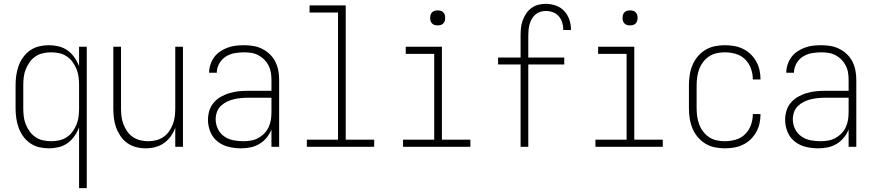

<svg xmlns="http://www.w3.org/2000/svg" viewBox="-20 -763 4540 998"><path d="M391 215V-101Q382 -77 367 -55.5Q352 -34 331 -19Q310 -4 284.5 2Q259 8 234 8Q208 8 183 2Q158 -4 137 -18.5Q116 -33 100.5 -54.5Q85 -76 76.5 -100Q68 -124 64.5 -149Q61 -174 61 -200V-320Q61 -346 64.5 -371Q68 -396 76.5 -420Q85 -444 100.5 -465.5Q116 -487 137 -501.5Q158 -516 183 -522Q208 -528 234 -528Q259 -528 284.5 -522Q310 -516 331 -501Q352 -486 367 -464.5Q382 -443 391 -419V-520H431V215ZM246 -29Q267 -29 288 -33.5Q309 -38 327 -50Q345 -62 357.5 -79.5Q370 -97 378 -116.5Q386 -136 388.5 -157.5Q391 -179 391 -200V-320Q391 -341 388.5 -362.5Q386 -384 378 -403.5Q370 -423 357.5 -440.5Q345 -458 327 -470Q309 -482 288 -486.5Q267 -491 246 -491Q225 -491 204 -486.5Q183 -482 165 -470Q147 -458 134.5 -440.5Q122 -423 114 -403.5Q106 -384 103.5 -362.5Q101 -341 101 -320V-200Q101 -179 103.5 -157.5Q106 -136 114 -116.5Q122 -97 134.5 -79.5Q147 -62 165 -50Q183 -38 204 -33.5Q225 -29 246 -29Z M738 8Q712 8 687 1.5Q662 -5 641.5 -19.5Q621 -34 606.5 -55.5Q592 -77 583.5 -100.5Q575 -124 572 -149.5Q569 -175 569 -200V-520H609V-200Q609 -179 611.5 -158Q614 -137 621.5 -117.5Q629 -98 641 -80.5Q653 -63 670.5 -51Q688 -39 708.5 -34Q729 -29 750 -29Q771 -29 791.5 -34Q812 -39 829.5 -51Q847 -63 859 -80.5Q871 -98 878.5 -117.5Q886 -137 888.5 -158Q891 -179 891 -200V-520H931V0H891V-100Q883 -76 868 -55Q853 -34 832.5 -19.5Q812 -5 787.5 1.5Q763 8 738 8Z M1233 8Q1201 8 1169 0.5Q1137 -7 1111.5 -27Q1086 -47 1073.5 -77.5Q1061 -108 1061 -140Q1061 -164 1068 -187.5Q1075 -211 1091 -229.5Q1107 -248 1128 -260Q1149 -272 1172.5 -279Q1196 -286 1220 -288.5Q1244 -291 1268 -291H1391V-348Q1391 -367 1388 -386Q1385 -405 1376 -422.5Q1367 -440 1353.5 -453.5Q1340 -467 1323 -476Q1306 -485 1287 -488Q1268 -491 1249 -491Q1224 -491 1199 -486.5Q1174 -482 1153 -468.5Q1132 -455 1119.5 -432.5Q1107 -410 1107 -385H1067Q1067 -407 1074 -428Q1081 -449 1093.5 -466Q1106 -483 1124.5 -495.5Q1143 -508 1163.5 -515.5Q1184 -523 1205.5 -525.5Q1227 -528 1249 -528Q1273 -528 1297 -524Q1321 -520 1343 -509Q1365 -498 1382.5 -481Q1400 -464 1411 -442.5Q1422 -421 1426.5 -396.5Q1431 -372 1431 -348V0H1391V-90Q1382 -67 1366 -47.5Q1350 -28 1328.5 -15Q1307 -2 1282.5 3Q1258 8 1233 8ZM1245 -29Q1265 -29 1285 -32.5Q1305 -36 1322.5 -45.5Q1340 -55 1354 -69.5Q1368 -84 1376.5 -102.5Q1385 -121 1388 -140.5Q1391 -160 1391 -180V-255H1268Q1249 -255 1230 -253Q1211 -251 1193 -246.5Q1175 -242 1158 -233.5Q1141 -225 1127.5 -212Q1114 -199 1107.5 -180.5Q1101 -162 1101 -143Q1101 -117 1112.5 -93Q1124 -69 1145.5 -54Q1167 -39 1193 -34Q1219 -29 1245 -29Z M1925 0H1575V-37H1737V-698H1589V-735H1777V-37H1925Z M2425 0H2075V-37H2237V-483H2089V-520H2277V-37H2425ZM2255 -631Q2247 -631 2239.5 -633Q2232 -635 2226 -641Q2220 -647 2218 -654.5Q2216 -662 2216 -670Q2216 -678 2218 -685.5Q2220 -693 2226 -699Q2232 -705 2239.5 -707Q2247 -709 2255 -709Q2263 -709 2270.5 -707Q2278 -705 2284 -699Q2290 -693 2292 -685.5Q2294 -678 2294 -670Q2294 -662 2292 -654.5Q2290 -647 2284 -641Q2278 -635 2270.5 -633Q2263 -631 2255 -631Z M2686 0V-428H2569V-464H2686V-579Q2686 -599 2688 -618.5Q2690 -638 2697 -657Q2704 -676 2715 -692.5Q2726 -709 2742 -721Q2758 -733 2777.5 -738Q2797 -743 2817 -743Q2844 -743 2869.5 -734Q2895 -725 2913 -705.5Q2931 -686 2939.5 -660.5Q2948 -635 2948 -608V-607H2908V-608Q2908 -627 2902.5 -645.5Q2897 -664 2884.5 -678.5Q2872 -693 2854 -699.5Q2836 -706 2817 -706Q2802 -706 2788 -701.5Q2774 -697 2763 -687.5Q2752 -678 2744.5 -665Q2737 -652 2733 -637.5Q2729 -623 2727.5 -608.5Q2726 -594 2726 -579V-464H2913V-428H2726V0Z M3425 0H3075V-37H3237V-483H3089V-520H3277V-37H3425ZM3255 -631Q3247 -631 3239.5 -633Q3232 -635 3226 -641Q3220 -647 3218 -654.5Q3216 -662 3216 -670Q3216 -678 3218 -685.5Q3220 -693 3226 -699Q3232 -705 3239.5 -707Q3247 -709 3255 -709Q3263 -709 3270.5 -707Q3278 -705 3284 -699Q3290 -693 3292 -685.5Q3294 -678 3294 -670Q3294 -662 3292 -654.5Q3290 -647 3284 -641Q3278 -635 3270.5 -633Q3263 -631 3255 -631Z M3747 8Q3721 8 3694.5 2.5Q3668 -3 3645.5 -17Q3623 -31 3606 -51.5Q3589 -72 3579 -96.5Q3569 -121 3565 -147.5Q3561 -174 3561 -200V-320Q3561 -346 3565 -372.5Q3569 -399 3579 -423.5Q3589 -448 3606 -468.5Q3623 -489 3645.5 -503Q3668 -517 3694.5 -522.5Q3721 -528 3747 -528Q3771 -528 3795 -524Q3819 -520 3841 -509.5Q3863 -499 3880.5 -482.5Q3898 -466 3910 -445Q3922 -424 3927.5 -400.5Q3933 -377 3933 -352V-350H3893V-352Q3893 -380 3883 -407.5Q3873 -435 3852.5 -455Q3832 -475 3804 -483Q3776 -491 3747 -491Q3726 -491 3705 -486.5Q3684 -482 3666 -470Q3648 -458 3635 -441Q3622 -424 3614.5 -404Q3607 -384 3604 -362.5Q3601 -341 3601 -320V-200Q3601 -179 3604 -157.5Q3607 -136 3614.5 -116Q3622 -96 3635 -79Q3648 -62 3666 -50Q3684 -38 3705 -33.5Q3726 -29 3747 -29Q3776 -29 3804 -37Q3832 -45 3852.5 -65Q3873 -85 3883 -112.5Q3893 -140 3893 -168V-170H3933V-168Q3933 -143 3927.5 -119.5Q3922 -96 3910 -75Q3898 -54 3880.5 -37.5Q3863 -21 3841 -10.5Q3819 0 3795 4Q3771 8 3747 8Z M4233 8Q4201 8 4169 0.5Q4137 -7 4111.5 -27Q4086 -47 4073.5 -77.5Q4061 -108 4061 -140Q4061 -164 4068 -187.5Q4075 -211 4091 -229.5Q4107 -248 4128 -260Q4149 -272 4172.5 -279Q4196 -286 4220 -288.5Q4244 -291 4268 -291H4391V-348Q4391 -367 4388 -386Q4385 -405 4376 -422.5Q4367 -440 4353.5 -453.5Q4340 -467 4323 -476Q4306 -485 4287 -488Q4268 -491 4249 -491Q4224 -491 4199 -486.5Q4174 -482 4153 -468.5Q4132 -455 4119.5 -432.5Q4107 -410 4107 -385H4067Q4067 -407 4074 -428Q4081 -449 4093.5 -466Q4106 -483 4124.5 -495.5Q4143 -508 4163.5 -515.5Q4184 -523 4205.5 -525.5Q4227 -528 4249 -528Q4273 -528 4297 -524Q4321 -520 4343 -509Q4365 -498 4382.5 -481Q4400 -464 4411 -442.5Q4422 -421 4426.5 -396.5Q4431 -372 4431 -348V0H4391V-90Q4382 -67 4366 -47.5Q4350 -28 4328.5 -15Q4307 -2 4282.5 3Q4258 8 4233 8ZM4245 -29Q4265 -29 4285 -32.5Q4305 -36 4322.5 -45.5Q4340 -55 4354 -69.5Q4368 -84 4376.5 -102.5Q4385 -121 4388 -140.5Q4391 -160 4391 -180V-255H4268Q4249 -255 4230 -253Q4211 -251 4193 -246.5Q4175 -242 4158 -233.5Q4141 -225 4127.5 -212Q4114 -199 4107.5 -180.5Q4101 -162 4101 -143Q4101 -117 4112.5 -93Q4124 -69 4145.5 -54Q4167 -39 4193 -34Q4219 -29 4245 -29Z"/></svg>

Font: Iosevka Term Curly Extralight
Style: Regular
Weight: 200
Designer: Belleve Invis
Foundry: Belleve Invis
Version: Version 32.3.0